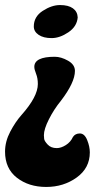

<svg xmlns="http://www.w3.org/2000/svg" viewBox="-47 -543 376 761"><path d="M261 -474Q258 -438 224 -415Q190 -392 157.5 -392Q125 -392 106 -405Q87 -418 87 -438Q87 -477 122.5 -500Q158 -523 191 -523Q224 -523 242 -510Q260 -497 261 -474ZM309 61Q309 123 257 160.5Q205 198 136 198Q67 198 20 161.5Q-27 125 -27 58Q-27 18 -6.5 -21Q14 -60 38 -87Q103 -160 103 -210Q103 -233 96 -250.5Q89 -268 89 -278Q89 -318 170 -318Q195 -318 222.5 -302.5Q250 -287 250 -262Q250 -216 194 -143Q167 -110 147 -70.5Q127 -31 127 -7Q127 -1 128 7.5Q129 16 142 30Q155 44 178 44Q195 44 214 32Q233 20 242 0Q251 -14 269.5 -14Q288 -14 298.5 12Q309 38 309 61Z"/></svg>

Font: Chicle
Style: Regular
Weight: 400
Designer: Angel Koziupa and Alejandro Paul
Foundry: Angel Koziupa and Alejandro Paul
Version: Version 1.000